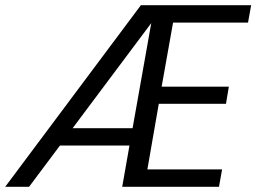

<svg xmlns="http://www.w3.org/2000/svg" viewBox="-34 -720 988 740"><path d="M-14 0 509 -700H934L922 -633H633L589 -386H848L837 -320H578L534 -67H822L810 0H437L465 -159H197L78 0ZM549 -631 246 -226H477Z"/></svg>

Font: DeepMind Sans
Style: Italic
Weight: 400
Italic angle: -10°
Designer: Jonny Pinhorn / Modifications: Colophon Foundry
Foundry: Colophon Foundry
Version: Version 1.002; ttfautohint (v1.8.2)